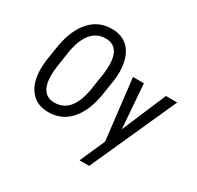

<svg xmlns="http://www.w3.org/2000/svg" viewBox="-188 -939 1383 1349"><g transform="rotate(30 503.0 -264.0)"><path d="M456.5 -418.5 460.9 -465.8Q461.4 -478.5 461.4 -490.2Q461.4 -557.6 438 -594.7Q410.2 -638.7 352.1 -640.6Q349.1 -640.6 345.7 -640.6Q277.3 -640.6 232.4 -588.9Q185.5 -534.2 167.5 -426.8L146.5 -285.6L143.1 -246.1Q142.6 -233.9 142.6 -222.2Q142.6 -156.2 166 -117.2Q194.3 -71.3 252.4 -69.3Q255.4 -69.3 258.3 -69.3Q396 -69.3 433.6 -269ZM247.1 9.8Q158.2 7.8 108.2 -53.7Q58.1 -115.2 56.6 -222.2Q56.6 -225.6 56.6 -229.5Q56.6 -261.7 60.5 -293L81.1 -425.8Q105.5 -567.4 176.8 -645.5Q246.1 -721.2 351.1 -720.7Q354.5 -720.7 357.4 -720.7Q440.9 -718.8 489.7 -665.5Q538.6 -612.3 546.4 -514.2L547.9 -487.8Q547.9 -451.7 543.5 -416.5L522.5 -281.2Q497.6 -139.2 426.8 -63.5Q358.4 9.8 253.9 9.8Q250.5 9.8 247.1 9.8ZM614.3 192.9ZM692.4 192.9ZM614.3 192.9 704.1 -10.7 647 -500V-502H648.9H733.4H735.4V-500L762.2 -144L913.6 -501L914.1 -502H915H1002.9H1005.9L1004.4 -499.5L692.4 192.9Z"/></g></svg>

Font: MAUL Condensed Italic
Style: Condenced Regular Italic
Weight: 400
Italic angle: -12°
Designer: MAUL
Version: Version 1.0; 2020; ttfautohint (v1.8.3)